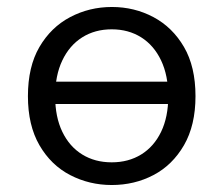

<svg xmlns="http://www.w3.org/2000/svg" viewBox="-20 -518 640 550"><path d="M300 12Q236 12 181 -16.5Q126 -45 93 -102Q60 -159 60 -242.5Q60 -327 93 -383.5Q126 -440 181 -469Q236 -498 300.5 -498Q365 -498 419.5 -469Q474 -440 507 -383.5Q540 -327 540 -242.5Q540 -159 507 -102Q474 -45 419.6 -16.5Q365.3 12 300 12ZM300 -53Q348 -53 384.5 -75.5Q421 -98 441.5 -140.4Q462 -182.9 462 -242Q462 -301.6 441.5 -344.8Q421 -388 384.5 -411Q348 -434 300 -434Q252 -434 215.5 -411Q179 -388 158.5 -344.9Q138 -301.9 138 -242.4Q138 -183 158.5 -140.5Q179 -98 215.5 -75.5Q252 -53 300 -53ZM120 -220V-284H476V-220Z"/></svg>

Font: Source Code Pro ExtraLight
Style: Regular
Weight: 200
Monospace: yes
Designer: Paul D. Hunt, Teo Tuominen
Foundry: Adobe
Version: Version 1.026;hotconv 1.1.0;makeotfexe 2.6.0